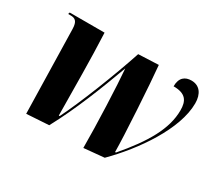

<svg xmlns="http://www.w3.org/2000/svg" viewBox="-111 -743 1048 949"><g transform="rotate(30 413.0 -268.0)"><path d="M444 10 560 -1C683 -124 813 -311 813 -457C813 -512 787 -546 741 -546C705 -546 678 -527 678 -477C749 -477 767 -444 767 -391C767 -285 705 -179 595 -51H590C590 -136 572 -433 562 -532L447 -527C398 -378 316 -172 264 -68H259C257 -228 257 -386 250 -536H51L48 -526H62C88 -526 103 -516 104 -473L115 5L242 -3C316 -140 374 -290 427 -434C435 -344 444 -122 444 10Z"/></g></svg>

Font: Noto Serif Display SemiCondensed ExtraBold
Style: Italic
Weight: 800
Width: 4
Italic angle: -12°
Designer: Monotype Design Team
Foundry: Monotype Imaging Inc.
Version: Version 2.009